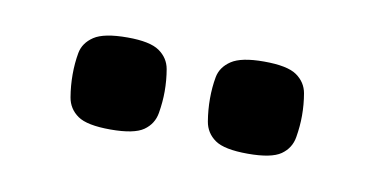

<svg xmlns="http://www.w3.org/2000/svg" viewBox="-29 -711 392 201"><g transform="rotate(10 167.0 -611.0)"><path d="M240 -562Q215 -562 205 -569Q195 -576 193 -588Q191 -600 191 -612Q191 -624 193 -635Q195 -646 205.5 -653Q216 -660 240 -660Q265 -660 275 -653Q285 -646 287 -634.5Q289 -623 289 -611Q289 -600 287 -588Q285 -576 275 -569Q265 -562 240 -562ZM94 -562Q69 -562 59 -569Q49 -576 47 -588Q45 -600 45 -612Q45 -624 47 -635Q49 -646 59.5 -653Q70 -660 95 -660Q119 -660 129 -653Q139 -646 141 -634.5Q143 -623 143 -611Q143 -600 141 -588Q139 -576 129 -569Q119 -562 94 -562Z"/></g></svg>

Font: Fredoka Light
Style: Regular
Weight: 400
Version: Version 2.001